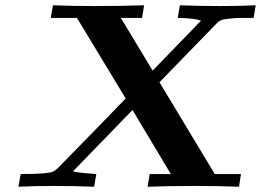

<svg xmlns="http://www.w3.org/2000/svg" viewBox="-20 -706 987 726"><path d="M49.8 0 58.1 -47.9Q116.2 -47.9 144 -50.5Q171.9 -53.2 179.9 -56.6Q188 -60.1 198.2 -69.8L383.8 -259.8Q441.9 -320.8 455.1 -333V-334L271 -638.2H171.9L180.2 -686Q252 -683.1 338.9 -683.1Q431.6 -683.1 524.9 -686L517.1 -638.2H437L557.1 -439L740.2 -627.9Q713.4 -637.7 651.9 -638.2L660.2 -686Q736.3 -683.1 814 -683.1Q880.9 -683.1 946.8 -686L939 -638.2Q909.2 -638.2 889.2 -638.2Q869.1 -638.2 853 -636Q836.9 -633.8 829.3 -633.3Q821.8 -632.8 814.5 -628.9Q807.1 -625 805.2 -623.5Q803.2 -622.1 796.6 -615Q790 -607.9 787.1 -605L583 -395L792 -47.9H891.1L883.8 0Q798.8 -2.9 730 -2.9H723.1Q630.4 -2.9 538.1 0L545.9 -47.9H626L481 -290L255.9 -58.1Q270 -53.2 344.2 -47.9L335.9 0Q259.8 -2.9 183.1 -2.9Q116.7 -2.9 49.8 0Z"/></svg>

Font: CMU Serif Extra
Style: BoldSlanted
Weight: 700
Italic angle: -9.46001°
Version: Version 0.7.0